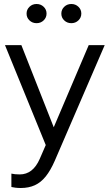

<svg xmlns="http://www.w3.org/2000/svg" viewBox="-20 -727 550 961"><path d="M84 214Q70 214 57.5 212.5Q45 211 37 209V142Q54 146 79 146Q145 146 179 68L209 -1L5 -501H87L249 -90L424 -501H504L254 78Q233 126 209 156Q185 186 154.5 200Q124 214 84 214ZM163 -611Q141.9 -611 127.5 -624.9Q113 -638.7 113 -658.8Q113 -679 127.5 -693Q141.9 -707 163 -707Q184 -707 198.5 -693.1Q213 -679.3 213 -659.1Q213 -639 198.5 -625Q184 -611 163 -611ZM337 -611Q315.9 -611 301.5 -624.9Q287 -638.7 287 -658.8Q287 -679 301.5 -693Q315.9 -707 337 -707Q358 -707 372.5 -693.1Q387 -679.3 387 -659.1Q387 -639 372.5 -625Q358 -611 337 -611Z"/></svg>

Font: Red Hat Display VF
Style: Regular
Weight: 300
Designer: Pentagram, MCKL
Foundry: Pentagram, MCKL
Version: Version 1.023